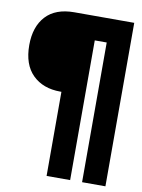

<svg xmlns="http://www.w3.org/2000/svg" viewBox="-85 -734 646 871"><g transform="rotate(10 238.0 -298.5)"><path d="M191 78V-309.5H186Q106 -309.5 58.2 -356.5Q10.5 -403.5 10.5 -493Q10.5 -578 55.2 -626.5Q100 -675 186 -675H462V78H354.5V-565.5H299.5V78Z"/></g></svg>

Font: Anybody Condensed ExtraBold
Style: Regular
Weight: 800
Width: 3
Designer: Tyler Finck
Foundry: Etcetera Type Company
Version: Version 1.010; ttfautohint (v1.8.3) -l 8 -r 50 -G 200 -x 14 